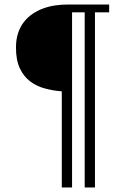

<svg xmlns="http://www.w3.org/2000/svg" viewBox="-20 -721 577 839"><path d="M250 98.1V-321.8Q211.9 -324.7 175.8 -334.5Q139.6 -344.2 111.6 -365.5Q83.5 -386.7 66.7 -422.4Q49.8 -458 49.8 -513.2Q49.8 -548.8 59.1 -576.7Q68.4 -604.5 84.7 -625.2Q101.1 -646 122.8 -660.6Q144.5 -675.3 169.4 -684.3Q194.3 -693.4 221.2 -697.3Q248 -701.2 273.9 -701.2H457V-667H395V98.1H350.1V-667H294.9V98.1Z"/></svg>

Font: Berkshire Swash
Style: Regular
Weight: 700
Designer: Astigmatic (AOETI)
Foundry: Astigmatic (AOETI)
Version: Version 1.000